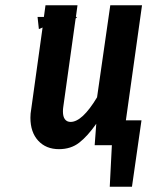

<svg xmlns="http://www.w3.org/2000/svg" viewBox="-20 -549 594 726"><path d="M456 -94H515L479 157H395L403 0H338L344 -81Q311 -34 279.5 -9.5Q248 15 203 15Q154 15 124.5 -17Q95 -49 95 -104Q95 -120 98 -136L141 -445L127 -439L122 -485H146L152 -529H273L267 -485H272L266 -479L219 -143Q218 -137 218 -127Q218 -108 225.5 -98Q233 -88 247 -88Q291 -88 347 -181L397 -529H517Z"/></svg>

Font: Fira Sans Extra Condensed Medium
Style: Italic
Weight: 500
Width: 3
Italic angle: -8°
Designer: Carrois Corporate & Edenspiekermann AG
Foundry: Carrois Corporate GbR & Edenspiekermann AG
Version: Version 4.203